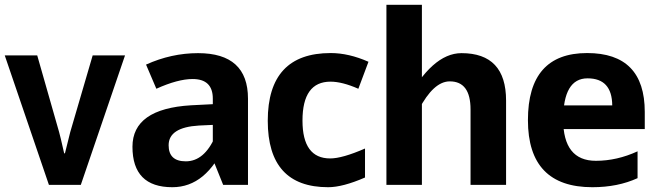

<svg xmlns="http://www.w3.org/2000/svg" viewBox="-20 -780 2770 810"><path d="M186.4 0 0 -546.4H137L229.1 -223.7Q232.8 -212.6 250.7 -133.2H254Q272.4 -209.4 276.4 -223.1L371 -546.4H507.5L320.9 0Z M596.1 -507.5Q702.9 -555.8 815.5 -555.8Q1026.2 -555.8 1026.2 -363.8V0H921.5L877.8 -108.5V-253.1L819.4 -250.4Q691.4 -242.8 691.4 -167.3Q691.4 -99.4 763.8 -99.4Q841.9 -99.4 887.8 -204L931.6 -175.5Q851.3 9.8 707.1 9.8Q538.8 9.8 538.8 -160.9Q538.8 -321 785.6 -335.8L877.8 -340.5V-363.8Q877.8 -446.6 792.6 -446.6Q730.5 -446.6 639.6 -405.6Z M1364.4 9.8Q1109.6 9.8 1109.6 -270.4Q1109.6 -556.2 1375.2 -556.2Q1451.3 -556.2 1534.5 -519.4L1491.8 -405.5Q1423.6 -435.5 1374.4 -435.5Q1256.1 -435.5 1256.1 -271.4Q1256.1 -111.6 1373 -111.6Q1423.9 -111.6 1519.9 -153.4V-31.1Q1425.9 9.8 1364.4 9.8Z M1965.1 0V-318.2Q1965.1 -436.7 1877.5 -436.7Q1808.9 -436.7 1746.7 -317.3L1690.7 -344.6Q1801.7 -555.8 1926.9 -555.8Q2115 -555.8 2115 -355.6V0ZM1610.2 0V-759.8H1759.9V0Z M2479.1 9.8Q2207.2 9.8 2207.2 -273.2Q2207.2 -556.2 2457 -556.2Q2700.1 -556.2 2700.1 -307.7V-235.4H2293.9V-335.4H2562.9Q2561.9 -449.5 2458.7 -449.5Q2355.9 -449.5 2355.9 -275.5Q2355.9 -101.6 2494 -101.6Q2582.7 -101.6 2669.7 -141.6V-28.4Q2586.2 9.8 2479.1 9.8Z"/></svg>

Font: Nokora
Style: Regular
Weight: 400
Designer: Danh Hong
Foundry: Danh Hong
Version: Version 9.000